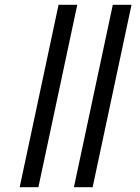

<svg xmlns="http://www.w3.org/2000/svg" viewBox="-20 -780 582 800"><path d="M62 0 224 -760H302L140 0ZM288 0 450 -760H528L366 0Z"/></svg>

Font: BC Sans
Style: Italic
Weight: 400
Italic angle: -12°
Designer: Monotype Design Team
Designer: Province of B.C.
Foundry: Monotype Imaging Inc.
Version: Version 2.000;GOOG;noto-source:20170915:90ef993387c0